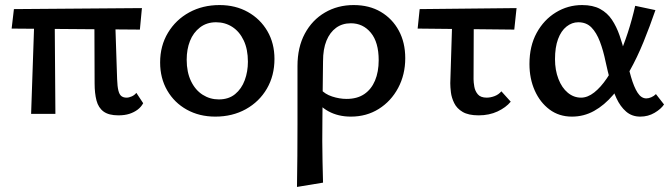

<svg xmlns="http://www.w3.org/2000/svg" viewBox="-20 -450 2646 759"><path d="M103 0 117 -410H196L199 0ZM26 -337 35 -414 541 -418 533 -333ZM354 -121 353 -410H434L443 -137Q444 -108 448 -92Q452 -76 460 -70Q468 -64 480 -64Q490 -64 501 -69Q512 -74 519 -83L546 -42Q538 -27 524 -16.5Q510 -6 491.5 0Q473 6 448 6Q410 6 389.5 -9Q369 -24 361.5 -52.5Q354 -81 354 -121Z M831 11Q768 11 718.5 -16.5Q669 -44 641 -92.5Q613 -141 613 -203Q613 -269 644 -320.5Q675 -372 728 -401Q781 -430 848 -430Q911 -430 960 -402.5Q1009 -375 1037 -327Q1065 -279 1065 -217Q1065 -151 1035 -99.5Q1005 -48 952 -18.5Q899 11 831 11ZM845 -57Q884 -57 909.5 -78Q935 -99 947.5 -133Q960 -167 960 -206Q960 -255 943.5 -290Q927 -325 898.5 -343.5Q870 -362 834 -362Q797 -362 770.5 -341.5Q744 -321 731 -288Q718 -255 718 -214Q718 -165 735 -129.5Q752 -94 781 -75.5Q810 -57 845 -57Z M1154 289Q1155 227 1155.5 165.5Q1156 104 1156 44Q1156 -16 1156 -74.5Q1156 -133 1156 -189Q1156 -263 1185 -317Q1214 -371 1264.5 -400.5Q1315 -430 1378 -430Q1440 -430 1485.5 -403Q1531 -376 1556.5 -329Q1582 -282 1582 -220Q1582 -155 1554 -102.5Q1526 -50 1477.5 -19.5Q1429 11 1367 11Q1317 11 1278.5 -10Q1240 -31 1223 -66L1248 -97Q1264 -78 1293 -68.5Q1322 -59 1350 -59Q1392 -59 1420 -78Q1448 -97 1462.5 -131.5Q1477 -166 1477 -212Q1477 -283 1446 -320.5Q1415 -358 1367 -358Q1333 -358 1308.5 -340Q1284 -322 1270.5 -289Q1257 -256 1257 -208Q1256 -137 1255.5 -81Q1255 -25 1254.5 21Q1254 67 1254 108Q1254 149 1255 188.5Q1256 228 1257 272Z M1631 -337 1639 -414 2022 -418 2013 -333ZM1760 -121 1769 -410H1853L1852 -137Q1852 -125 1855 -107.5Q1858 -90 1869 -77Q1880 -64 1904 -64Q1919 -64 1935 -70Q1951 -76 1962 -89L1999 -48Q1980 -25 1947 -9.5Q1914 6 1872 6Q1832 6 1809 -7.5Q1786 -21 1775.5 -42.5Q1765 -64 1762.5 -85Q1760 -106 1760 -121Z M2241 11Q2190 11 2152.5 -17Q2115 -45 2094 -92Q2073 -139 2073 -197Q2073 -268 2101.5 -320Q2130 -372 2177.5 -401Q2225 -430 2281 -430Q2324 -430 2352.5 -414.5Q2381 -399 2399 -372Q2417 -345 2429 -310.5Q2441 -276 2450 -239Q2463 -186 2474.5 -146Q2486 -106 2500.5 -83.5Q2515 -61 2535 -61Q2544 -61 2554.5 -65.5Q2565 -70 2573 -78L2605 -37Q2593 -19 2567.5 -4Q2542 11 2511 11Q2478 11 2455 -9Q2432 -29 2417 -61.5Q2402 -94 2392 -131.5Q2382 -169 2374 -206Q2365 -250 2351.5 -285.5Q2338 -321 2318 -341.5Q2298 -362 2266 -362Q2241 -362 2219.5 -345Q2198 -328 2186 -295.5Q2174 -263 2174 -216Q2174 -173 2187.5 -138Q2201 -103 2224.5 -83.5Q2248 -64 2277 -64Q2303 -64 2329 -84.5Q2355 -105 2379 -140.5Q2403 -176 2424 -222.5Q2445 -269 2462 -321.5Q2479 -374 2491 -427L2571 -410Q2549 -346 2524 -284.5Q2499 -223 2469 -169.5Q2439 -116 2404 -75Q2369 -34 2328.5 -11.5Q2288 11 2241 11Z"/></svg>

Font: Ysabeau SemiBold
Style: Regular
Weight: 600
Designer: Christian Thalmann (Catharsis Fonts)
Version: Version 2.000;gftools[0.9.27.dev2+g8671c4b]